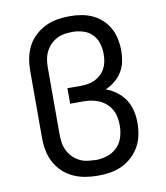

<svg xmlns="http://www.w3.org/2000/svg" viewBox="-84 -813 768 890"><g transform="rotate(-10 300.0 -367.5)"><path d="M305 8H304Q275 8 245.5 3Q216 -2 189 -14.5Q162 -27 140 -48Q118 -69 104.5 -95.5Q91 -122 85.5 -151Q80 -180 80 -210V-525Q80 -555 85.5 -584Q91 -613 104.5 -639.5Q118 -666 140 -686.5Q162 -707 188.5 -720Q215 -733 244.5 -738Q274 -743 304 -743Q304 -743 304 -743Q304 -743 304 -743Q331 -743 358.5 -738.5Q386 -734 410.5 -722.5Q435 -711 455 -692.5Q475 -674 488 -650Q501 -626 506.5 -599Q512 -572 512 -545Q512 -519 507 -493.5Q502 -468 488.5 -446Q475 -424 454.5 -407Q434 -390 410 -380Q437 -370 460.5 -352.5Q484 -335 499.5 -311Q515 -287 521.5 -259Q528 -231 528 -202Q528 -173 522 -144Q516 -115 502 -90Q488 -65 466 -45Q444 -25 418 -13Q392 -1 363 3.5Q334 8 305 8ZM305 -66Q305 -66 305 -65.5Q305 -65 305 -65Q333 -65 360.5 -73.5Q388 -82 408 -101.5Q428 -121 436.5 -148Q445 -175 445 -204Q445 -223 441.5 -242Q438 -261 429 -277.5Q420 -294 406 -307Q392 -320 374.5 -328Q357 -336 338 -339.5Q319 -343 300 -343H236V-416H300Q317 -416 334 -419Q351 -422 366.5 -429.5Q382 -437 394.5 -449Q407 -461 415 -476.5Q423 -492 426 -509Q429 -526 429 -543Q429 -569 421.5 -593.5Q414 -618 396.5 -636Q379 -654 354 -661.5Q329 -669 304 -669Q285 -669 266 -666Q247 -663 230 -654Q213 -645 199.5 -631Q186 -617 177.5 -599.5Q169 -582 166 -563Q163 -544 163 -525V-210Q163 -191 166 -172Q169 -153 177.5 -135.5Q186 -118 199.5 -104Q213 -90 230 -81Q247 -72 266 -69Q285 -66 305 -66Z"/></g></svg>

Font: Iosevka Mono
Style: Regular
Weight: 400
Designer: Belleve Invis
Foundry: Belleve Invis
Version: Version 11.1.1